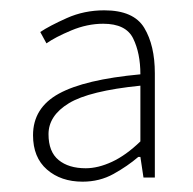

<svg xmlns="http://www.w3.org/2000/svg" viewBox="-20 -754 374 372"><path d="M140 -402Q98 -402 71 -425.5Q44 -449 44 -492Q44 -545 94 -572.5Q144 -600 252 -610Q252 -651 238 -679.5Q224 -708 180 -708Q149 -708 118 -695Q87 -682 70 -670L58 -692Q76 -704 109.5 -719Q143 -734 182 -734Q239 -734 259.5 -700Q280 -666 280 -612V-410H258L252 -450H248Q227 -432 200 -417Q173 -402 140 -402ZM146 -428Q170 -428 197 -440.5Q224 -453 252 -480V-588Q153 -578 113.5 -554Q74 -530 74 -494Q74 -460 93.5 -444Q113 -428 146 -428Z"/></svg>

Font: Assistant ExtraLight ExtraLight
Style: Regular
Weight: 250
Version: Version 3.000